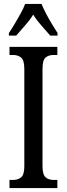

<svg xmlns="http://www.w3.org/2000/svg" viewBox="-20 -951 337 971"><path d="M28 0V-41H47Q70 -41 86.5 -54Q103 -67 103 -110V-602Q103 -647 86.5 -660Q70 -673 47 -673H28V-714H270V-673H251Q226 -673 210.5 -660Q195 -647 195 -602V-111Q195 -68 210.5 -54.5Q226 -41 251 -41H270V0ZM25 -784Q38 -803 53.5 -829Q69 -855 84 -882Q99 -909 107 -931H190Q199 -909 213 -882Q227 -855 243 -829Q259 -803 271 -784V-771H234Q213 -796 189.5 -822Q166 -848 148 -877Q130 -848 106.5 -822Q83 -796 62 -771H25Z"/></svg>

Font: Noto Serif Lao ExtraCondensed
Style: Regular
Weight: 400
Width: 2
Designer: Monotype Design Team
Foundry: Monotype Imaging Inc.
Version: Version 2.003; ttfautohint (v1.8.4.7-5d5b)